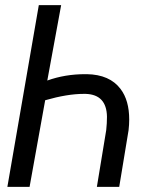

<svg xmlns="http://www.w3.org/2000/svg" viewBox="-20 -731 622 751"><path d="M8.8 0 131.8 -710.9H219.2L165 -416Q233.9 -440.9 313.5 -440.9Q316.4 -440.9 319.3 -440.9Q409.2 -439.5 451.7 -382.8Q485.4 -338.4 485.4 -263.2Q485.4 -243.7 482.9 -221.7L446.3 0H358.9L395.5 -222.2Q398.4 -249 398.4 -274.4Q397 -361.3 314.9 -363.8Q311.5 -363.8 307.6 -363.8Q243.2 -363.8 156.7 -338.9L95.7 0Z"/></svg>

Font: MAUL Condensed Italic
Style: Condenced Regular Italic
Weight: 400
Italic angle: -12°
Designer: MAUL
Version: Version 1.0; 2020; ttfautohint (v1.8.3)